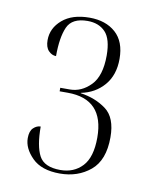

<svg xmlns="http://www.w3.org/2000/svg" viewBox="-59 -867 425 536"><g transform="rotate(10 153.0 -599.5)"><path d="M146 -378Q94 -378 67.5 -404.5Q41 -431 41 -460Q41 -480 50.5 -489Q60 -498 71 -498Q71 -443 85.5 -415.5Q100 -388 146 -388Q184 -388 208 -413.5Q232 -439 232 -495Q232 -604 129 -604H106V-614H133Q166 -614 192 -640.5Q218 -667 218 -725Q218 -772 199.5 -791.5Q181 -811 149 -811Q105 -811 92 -781.5Q79 -752 79 -699Q67 -699 57.5 -709Q48 -719 48 -739Q48 -773 76 -797Q104 -821 153 -821Q199 -821 227 -796Q255 -771 255 -722Q255 -676 230 -647Q205 -618 165 -610V-609Q207 -603 237.5 -580.5Q268 -558 268 -502Q268 -437 232.5 -407.5Q197 -378 146 -378Z"/></g></svg>

Font: Noto Serif Display ExtraCondensed ExtraLight
Style: Regular
Weight: 200
Width: 2
Designer: Monotype Design Team
Foundry: Monotype Imaging Inc.
Version: Version 2.009